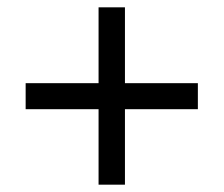

<svg xmlns="http://www.w3.org/2000/svg" viewBox="-20 -615 612 524"><path d="M321 -388H520V-317H321V-111H249V-317H50V-388H249V-595H321Z"/></svg>

Font: Noto Sans Test
Style: Regular
Weight: 400
Version: Version 1.002; ttfautohint (v1.8.4.7-5d5b)